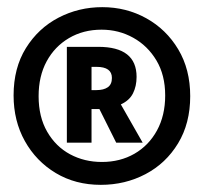

<svg xmlns="http://www.w3.org/2000/svg" viewBox="-20 -626 570 537"><path d="M262 -109Q191 -109 136 -142Q81 -175 49.5 -231.5Q18 -288 18 -359Q18 -436 52.5 -491.5Q87 -547 143.5 -576.5Q200 -606 266 -606Q333 -606 389 -575Q445 -544 478.5 -488Q512 -432 512 -357Q512 -281 478 -225Q444 -169 387 -139Q330 -109 262 -109ZM265 -173Q316 -173 356 -196Q396 -219 419 -261Q442 -303 442 -359Q442 -416 417.5 -457Q393 -498 352.5 -520.5Q312 -543 264 -543Q213 -543 173 -519.5Q133 -496 110.5 -454.5Q88 -413 88 -357Q88 -299 112 -257.5Q136 -216 176 -194.5Q216 -173 265 -173ZM167 -227V-495H255Q362 -495 362 -411Q362 -385 352 -365Q342 -345 318 -334L379 -227H305L258 -321H236V-227ZM250 -374Q270 -374 281.5 -382Q293 -390 293 -408Q293 -439 250 -439H236V-374Z"/></svg>

Font: Noto Sans Mono Condensed Black
Style: Regular
Weight: 900
Width: 3
Designer: Monotype Design Team
Foundry: Monotype Imaging Inc.
Version: Version 2.014